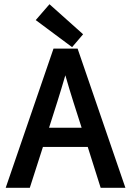

<svg xmlns="http://www.w3.org/2000/svg" viewBox="-20 -888 620 908"><path d="M289 -532Q271 -470 251.5 -408Q232 -346 212 -284H366Q346 -346 326.5 -407.5Q307 -469 289 -532ZM7 0 233 -658H347L573 0H456L395 -193H183L121 0ZM214 -868 373 -726 321 -665 149 -793Z"/></svg>

Font: Codetta
Style: Bold
Weight: 700
Designer: Ulrich Proeller
Foundry: PROSA GmbH
Version: Version 2.00;September 29, 2018;FontCreator 11.5.0.2427 64-b